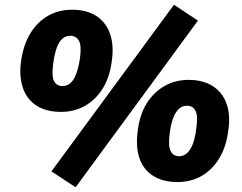

<svg xmlns="http://www.w3.org/2000/svg" viewBox="-20 -757 1022 810"><path d="M299 33 197 -34 714 -737 815 -670ZM237 -285Q175 -285 134 -311.5Q93 -338 76.5 -386.5Q60 -435 69 -500Q79 -569 108.5 -617Q138 -665 183 -690.5Q228 -716 284 -716Q346 -716 386.5 -689.5Q427 -663 444 -615Q461 -567 452 -502Q444 -434 414.5 -385.5Q385 -337 339.5 -311Q294 -285 237 -285ZM244 -394Q262 -394 276.5 -406Q291 -418 301 -444Q311 -470 317 -509Q325 -564 313 -585Q301 -606 277 -606Q258 -606 244 -594.5Q230 -583 220.5 -558.5Q211 -534 205 -493Q197 -436 208 -415Q219 -394 244 -394ZM729 11Q667 11 625.5 -15.5Q584 -42 568 -90.5Q552 -139 561 -204Q569 -273 599 -321Q629 -369 674.5 -394.5Q720 -420 775 -420Q837 -420 878 -393.5Q919 -367 936 -319Q953 -271 943 -206Q935 -139 905.5 -90Q876 -41 831 -15Q786 11 729 11ZM736 -98Q754 -98 768.5 -110.5Q783 -123 793 -148.5Q803 -174 808 -214Q816 -269 804.5 -290Q793 -311 769 -311Q750 -311 736 -299Q722 -287 712 -262.5Q702 -238 696 -197Q689 -141 700 -119.5Q711 -98 736 -98Z"/></svg>

Font: Nunito Sans 7pt Black
Style: Italic
Weight: 900
Italic angle: -9°
Version: Version 3.101;gftools[0.9.27]